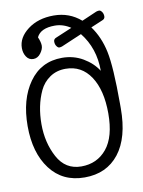

<svg xmlns="http://www.w3.org/2000/svg" viewBox="-76 -697 562 757"><g transform="rotate(-10 204.5 -318.0)"><path d="M389 -255V-237Q389 -119 339.5 -56Q290 7 202 7Q114 7 64.5 -58.5Q15 -124 15 -231Q15 -338 63 -405.5Q111 -473 195 -473Q241 -473 278.5 -451Q316 -429 337 -396Q337 -487 285 -552L203 -517Q197 -515 192 -515Q187 -515 181.5 -522.5Q176 -530 176 -541Q176 -552 188 -556L252 -583Q222 -603 189 -603Q132 -603 116 -569Q125 -548 125 -534Q125 -520 113 -504Q101 -488 83.5 -488Q66 -488 56 -503Q46 -518 46 -538Q46 -580 87.5 -611.5Q129 -643 191.5 -643Q254 -643 300 -603L360 -629Q366 -631 371.5 -631Q377 -631 382.5 -623.5Q388 -616 388 -605Q388 -594 375 -590L330 -571Q363 -526 376 -464.5Q389 -403 389 -255ZM201 -428Q165 -428 138 -409.5Q111 -391 97 -361Q70 -303 70 -229Q70 -155 101.5 -96.5Q133 -38 196.5 -38Q260 -38 298.5 -85Q337 -132 337 -225.5Q337 -319 301 -373.5Q265 -428 201 -428Z"/></g></svg>

Font: Glass Antiqua
Style: Regular
Weight: 400
Version: 1.001